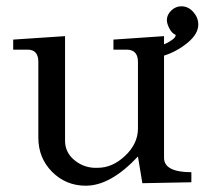

<svg xmlns="http://www.w3.org/2000/svg" viewBox="-20 -583 651 611"><path d="M22 -425V-457L187 -468V-135Q187 -97 218.5 -72Q250 -47 291 -49Q338 -49 378.5 -87.5Q419 -126 419 -174V-386Q419 -425 383 -425H341V-457L502 -468V-442Q515 -447 527.5 -456Q540 -465 539 -472Q527 -477 519 -492.5Q511 -508 511 -519Q511 -536 525 -549.5Q539 -563 557 -563Q579 -563 595 -545Q611 -527 611 -505Q611 -475 577 -447Q543 -419 502 -406V-81Q502 -35 589 -35V-3L433 0L419 -85Q332 8 253 8Q190 8 146 -36Q102 -80 102 -145V-386Q102 -425 68 -425Z"/></svg>

Font: Academico
Style: Regular
Weight: 400
Foundry: Steinberg Media Technologies GmbH
Version: Version 0.902